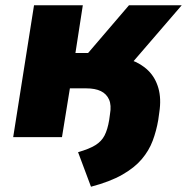

<svg xmlns="http://www.w3.org/2000/svg" viewBox="-20 -520 709 728"><path d="M325 188 276 57Q318 45 341.5 30.5Q365 16 376.5 -6.5Q388 -29 394 -65L397 -87Q403 -121 393.5 -142.5Q384 -164 362.5 -174.5Q341 -185 307 -185H245L215 0H30L109 -500H294L266 -319H314L469 -500H669L445 -240L385 -307Q435 -307 475 -293Q515 -279 542 -252.5Q569 -226 580.5 -186Q592 -146 584 -94L580 -65Q573 -24 559 13.5Q545 51 517.5 83.5Q490 116 443.5 142.5Q397 169 325 188Z"/></svg>

Font: Nunito Sans 9pt Black
Style: Italic
Weight: 900
Italic angle: -9°
Version: Version 3.101;gftools[0.9.27]